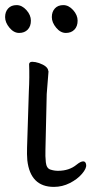

<svg xmlns="http://www.w3.org/2000/svg" viewBox="-27 -721 358 752"><path d="M184 11Q92 11 80 -93Q78 -117 79 -143L86 -364Q89 -419 87 -470Q88 -479 99.5 -479Q111 -479 126 -474Q160 -462 162 -444L163 -441L156 -353L151 -135Q150 -109 152.5 -85.5Q155 -62 170 -57Q185 -52 200 -52Q244 -52 273 -76Q289 -89 299 -89Q309 -89 310.5 -75Q312 -61 294 -40Q276 -19 246.5 -4Q217 11 184 11ZM81.5 -605Q69 -592 48 -592Q27 -592 10 -612.5Q-7 -633 -7 -654Q-7 -675 5 -688Q17 -701 38 -701Q59 -701 76.5 -681.5Q94 -662 94 -640Q94 -618 81.5 -605ZM264.5 -605Q252 -592 231 -592Q210 -592 193 -612.5Q176 -633 176 -654Q176 -675 188 -688Q200 -701 221 -701Q242 -701 259.5 -681.5Q277 -662 277 -640Q277 -618 264.5 -605Z"/></svg>

Font: LXGW WenKai TC
Style: Regular
Weight: 400
Designer: LXGW / Fontworks Inc.
Foundry: LXGW / Fontworks Inc.
Version: Version 1.330